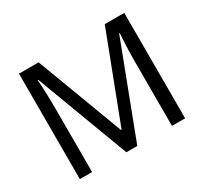

<svg xmlns="http://www.w3.org/2000/svg" viewBox="-145 -920 1197 1126"><g transform="rotate(-30 453.5 -357.0)"><path d="M412 0 177 -626H173Q175 -606 176.5 -575Q178 -544 179 -507.5Q180 -471 180 -433V0H97V-714H230L450 -129H454L678 -714H810V0H721V-439Q721 -474 722 -508.5Q723 -543 725 -573.5Q727 -604 728 -625H724L486 0Z"/></g></svg>

Font: Noto Sans Vithkuqi
Style: Regular
Weight: 400
Version: Version 1.001